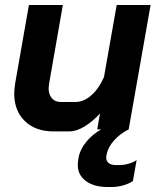

<svg xmlns="http://www.w3.org/2000/svg" viewBox="-20 -519 638 770"><path d="M460 143Q477 143 496 137.5Q515 132 528 123L513 207Q497 218 474 224.5Q451 231 427 231H412Q357 231 324.5 207Q292 183 292 143Q292 133 293 128L295 114Q300 82 325.5 50.5Q351 19 386 0H370L381 -64Q351 -31 318.5 -11.5Q286 8 259 8H195Q122 8 79.5 -33.5Q37 -75 37 -144Q37 -158 41 -186L96 -499H232L177 -184Q175 -170 175 -165Q175 -140 188 -125Q201 -110 224 -110H282Q316 -110 346.5 -137Q377 -164 397 -210L448 -499H584L496 0Q462 17 438.5 43Q415 69 409 95L407 104Q406 107 406 113Q406 127 416 135Q426 143 445 143Z"/></svg>

Font: Bai Jamjuree
Style: Bold Italic
Weight: 700
Italic angle: -10°
Designer: Katatrad Aksorn Co.,Ltd.
Foundry: Cadson Demak Co.,Ltd.
Version: Version 1.000; ttfautohint (v1.6)